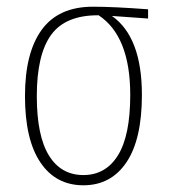

<svg xmlns="http://www.w3.org/2000/svg" viewBox="-20 -548 508 578"><path d="M425.8 -520V-492.2L316.9 -500Q407.2 -436.5 407.2 -262.2Q407.2 -128.4 360.6 -59.3Q314 9.8 231 9.8Q147.9 9.8 101.6 -59.1Q55.2 -127.9 55.2 -258.8Q55.2 -389.2 105.7 -458.5Q156.2 -527.8 259.8 -527.8Q322.3 -527.8 425.8 -520ZM372.1 -262.2Q372.1 -439 276.9 -502H275.9Q177.2 -502.4 134 -443.1Q90.8 -383.8 90.8 -258.8Q90.8 -139.2 127.2 -80.1Q163.6 -21 231 -21Q298.3 -21 335.2 -80.6Q372.1 -140.1 372.1 -262.2Z"/></svg>

Font: Fira Sans Compressed UltraLight
Style: Regular
Weight: 200
Width: 1
Designer: Carrois Corporate & Edenspiekermann AG
Foundry: Carrois Corporate GbR & Edenspiekermann AG
Version: Version 4.203;PS 004.203;hotconv 1.0.88;makeotf.lib2.5.64775